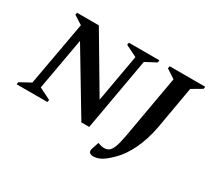

<svg xmlns="http://www.w3.org/2000/svg" viewBox="-142 -790 1275 1167"><g transform="rotate(30 495.5 -206.5)"><path d="M-5 0 -2 -16 73 -57 154 -506 93 -545 96 -560H249L479 -171L538 -504L457 -544L460 -560H674L672 -544L597 -504L507 4H452L197 -421L132 -57L214 -16L211 0ZM618 147Q599 147 590.5 138Q582 129 588 109L604 61H609Q620 66 629 68Q638 70 649 70Q667 70 681 61Q695 52 706 25Q717 -2 727 -56L806 -503L743 -544L746 -560H996L993 -544L923 -503L871 -205Q853 -110 818 -38Q783 34 739 77Q698 118 670.5 132.5Q643 147 618 147Z"/></g></svg>

Font: Spectral SC SemiBold
Style: Italic
Weight: 600
Italic angle: -10°
Designer: Jean-Baptiste Levee
Foundry: Production Type
Version: Version 2.001